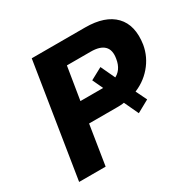

<svg xmlns="http://www.w3.org/2000/svg" viewBox="-154 -870 1048 1035"><g transform="rotate(-30 370.0 -352.5)"><path d="M54 0 166 -705H498Q622 -705 681 -643.5Q740 -582 723 -468Q711 -398 664 -343.5Q617 -289 546 -264L553 -286L594 -202L518 -160L467 -269L495 -252Q481 -249 466.5 -247.5Q452 -246 435 -246H258L219 0ZM278 -374H427Q436 -374 444.5 -374.5Q453 -375 461 -377L435 -341L389 -439L463 -479L509 -381L495 -386Q522 -397 538 -419.5Q554 -442 559 -475Q568 -526 542.5 -551.5Q517 -577 459 -577H311Z"/></g></svg>

Font: Nunito Sans 6pt ExtraBold
Style: Italic
Weight: 800
Italic angle: -9°
Version: Version 3.101;gftools[0.9.27]